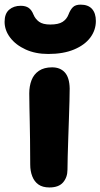

<svg xmlns="http://www.w3.org/2000/svg" viewBox="-62 -806 437 836"><path d="M153.2 10.2Q123.4 10.2 105.3 -2.7Q87.2 -15.6 78.4 -38.5Q69.6 -61.4 69.6 -89Q69.6 -153.6 68.8 -198.4Q68 -243.2 67.5 -276.2Q67 -309.2 66.2 -338.2Q65.4 -367.2 65.4 -399.6Q65.4 -431 75.3 -456.8Q85.2 -482.6 107.5 -497.7Q129.8 -512.8 164.8 -512.8Q200.2 -512.8 220.3 -490.6Q240.4 -468.4 241.4 -421Q241.4 -401.2 240.5 -366Q239.6 -330.8 238.1 -288.5Q236.6 -246.2 235.2 -203.5Q233.8 -160.8 232.8 -125Q231.8 -89.2 231.8 -67.4Q231.8 -34.2 212.8 -12Q193.8 10.2 153.2 10.2ZM147.8 -571Q92.4 -571 49.5 -590.6Q6.6 -610.2 -17.7 -642.2Q-42 -674.2 -42 -711Q-42 -746.6 -22.2 -763.7Q-2.4 -780.8 28.2 -780.8Q49.8 -780.8 62.8 -771.7Q75.8 -762.6 83.6 -742.8Q91.6 -723.4 108.1 -711.3Q124.6 -699.2 156.8 -699.2Q192.6 -699.2 210.5 -710.8Q228.4 -722.4 236 -742.2Q244 -763.4 255.3 -774.6Q266.6 -785.8 288.8 -785.8Q322 -785.8 338.7 -767.1Q355.4 -748.4 355.4 -714.6Q355.4 -674.8 331.2 -642.4Q307 -610 260.5 -590.5Q214 -571 147.8 -571Z"/></svg>

Font: Shantell Sans Light
Style: Regular
Weight: 300
Designer: Stephen Nixon, Anya Danilova, Shantell Martin
Foundry: Arrow Type
Version: Version 1.011;[c5ecc13dd]